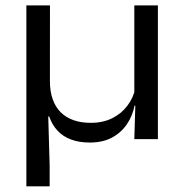

<svg xmlns="http://www.w3.org/2000/svg" viewBox="-20 -503 666 694"><path d="M550.7 -483.4V0H465.5L469.4 -130.5L465.5 -138.5V-483.4ZM160.4 -210.2Q160.4 -172.6 170.5 -144.3Q180.5 -115.9 199.6 -97Q218.8 -78.2 245.9 -68.6Q273.1 -59 308 -59Q352.4 -59 385.9 -75.8Q419.5 -92.7 440.8 -121.4Q462.2 -150 469.6 -185.3L483.6 -121.3H466.4Q459.3 -84.5 438.8 -54.2Q418.4 -23.9 385 -5.8Q351.7 12.2 304.8 12.2Q265.9 12.2 236.8 1.3Q207.7 -9.5 188 -30.6Q168.3 -51.7 157.7 -82.1L154.4 -82L159.5 96.9V170.5H75.3V-483.4H160.6Z"/></svg>

Font: Anek Gurmukhi Medium SemiExpanded
Style: Regular
Weight: 500
Width: 6
Version: Version 1.003